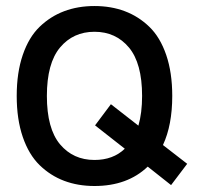

<svg xmlns="http://www.w3.org/2000/svg" viewBox="-20 -600 651 634"><path d="M598.1 -59.1 544.9 11.2 467.8 -49.8Q400.9 14.2 292 14.2Q237.3 14.2 191.9 -2.9Q146.5 -20 110.8 -54.7Q75.2 -89.4 55.2 -147.7Q35.2 -206.1 35.2 -283.2Q35.2 -360.4 55.2 -418.7Q75.2 -477.1 110.8 -511.5Q146.5 -545.9 191.9 -563Q237.3 -580.1 292 -580.1Q346.7 -580.1 392.1 -563Q437.5 -545.9 473.1 -511.5Q508.8 -477.1 528.8 -418.7Q548.8 -360.4 548.8 -283.2Q548.8 -187 518.1 -121.1ZM292 -71.8Q353.5 -71.8 392.1 -108.9L293.9 -186L346.2 -255.9L437 -185.1Q449.2 -227.1 449.2 -283.2Q449.2 -391.1 405.8 -443.1Q362.3 -495.1 292 -495.1Q221.7 -495.1 178.2 -443.1Q134.8 -391.1 134.8 -283.2Q134.8 -175.3 178.2 -123.5Q221.7 -71.8 292 -71.8Z"/></svg>

Font: Neutral Grotesk
Style: Regular
Weight: 400
Designer: Nawras Khrais
Foundry: Nawras Khrais
Version: Version 1.000;PS 001.000;hotconv 1.0.88;makeotf.lib2.5.64775